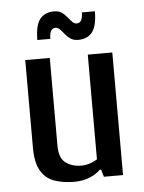

<svg xmlns="http://www.w3.org/2000/svg" viewBox="-51 -728 587 780"><g transform="rotate(-5 242.5 -338.5)"><path d="M220 10Q175 10 139.5 -2.5Q104 -15 84.5 -48.5Q65 -82 65 -143V-500H165V-143Q165 -91 191.5 -72Q218 -53 255 -53Q274 -53 292 -59.5Q310 -66 320 -73V-500H420V0H342L333 -30H328Q310 -12 282.5 -1Q255 10 220 10ZM286 -563Q268 -563 255.5 -571.5Q243 -580 234 -591.5Q225 -603 216.5 -611.5Q208 -620 199 -620Q174 -620 174 -577H121Q121 -637 141 -662Q161 -687 199 -687Q218 -687 230 -678.5Q242 -670 251 -658.5Q260 -647 268.5 -638.5Q277 -630 286 -630Q311 -630 311 -673H364Q364 -614 344.5 -588.5Q325 -563 286 -563Z"/></g></svg>

Font: Cuprum Medium
Style: Regular
Weight: 500
Designer: Jovanny Lemonad
Foundry: Jovanny Lemonad
Version: Version 3.000